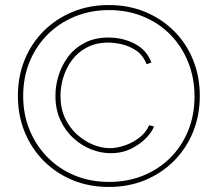

<svg xmlns="http://www.w3.org/2000/svg" viewBox="-20 -735 864 762"><path d="M412 7Q334 7 268.5 -20Q203 -47 154 -96Q105 -145 78 -211Q51 -277 51 -355Q51 -432 78 -498Q105 -564 154 -612.5Q203 -661 268.5 -688Q334 -715 412 -715Q490 -715 555.5 -688Q621 -661 670 -612.5Q719 -564 746 -498Q773 -432 773 -355Q773 -277 746 -211Q719 -145 670 -96Q621 -47 555.5 -20Q490 7 412 7ZM413 -13Q485 -13 546.5 -37.5Q608 -62 654 -107Q700 -152 726 -214.5Q752 -277 752 -352Q752 -426 726.5 -489Q701 -552 655.5 -598Q610 -644 548 -669.5Q486 -695 413 -695Q340 -695 277.5 -669.5Q215 -644 169 -598Q123 -552 97.5 -490Q72 -428 72 -354Q72 -281 97.5 -219Q123 -157 169 -110.5Q215 -64 277 -38.5Q339 -13 413 -13ZM419 -127Q381 -127 342.5 -142Q304 -157 271.5 -186.5Q239 -216 219.5 -258.5Q200 -301 200 -355Q200 -395 212.5 -435.5Q225 -476 250.5 -510Q276 -544 316 -565Q356 -586 411 -586Q467 -586 514.5 -561.5Q562 -537 581 -487L562 -480Q547 -517 519.5 -535Q492 -553 462.5 -559.5Q433 -566 411 -566Q362 -566 325.5 -547Q289 -528 266 -497Q243 -466 231.5 -428.5Q220 -391 220 -355Q220 -305 238 -266.5Q256 -228 285.5 -201.5Q315 -175 349 -161Q383 -147 415 -147Q444 -147 476 -158Q508 -169 534 -189.5Q560 -210 572 -238L591 -233Q586 -216 563 -190.5Q540 -165 503 -146Q466 -127 419 -127Z"/></svg>

Font: Raleway Thin Thin
Style: Regular
Weight: 250
Version: Version 4.026